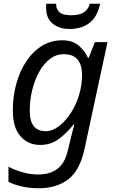

<svg xmlns="http://www.w3.org/2000/svg" viewBox="-20 -760 619 1020"><path d="M186 240Q137 240 95.5 230.5Q54 221 25 206V125Q51 141 95.5 154Q140 167 183 167Q245 167 285 137Q325 107 341 37L350 -1Q355 -24 362.5 -52Q370 -80 375 -99H371Q337 -55 293.5 -22.5Q250 10 194 10Q129 10 88.5 -36.5Q48 -83 48 -173Q48 -246 66 -313Q84 -380 118.5 -432.5Q153 -485 201.5 -515.5Q250 -546 311 -546Q365 -546 398 -518Q431 -490 447 -453H451L484 -536H551L429 31Q405 144 343.5 192Q282 240 186 240ZM223 -63Q257 -63 291 -88Q325 -113 353.5 -155.5Q382 -198 399 -252Q416 -306 416 -364Q416 -412 393.5 -442Q371 -472 318 -472Q278 -472 245 -446.5Q212 -421 188 -378Q164 -335 151 -281Q138 -227 138 -171Q138 -63 223 -63ZM349 -606Q295 -606 260 -634.5Q225 -663 225 -718Q225 -723 225 -728.5Q225 -734 226 -740H278Q278 -711 296 -695Q314 -679 358 -679Q404 -679 427 -695.5Q450 -712 457 -740H512Q496 -668 454 -637Q412 -606 349 -606Z"/></svg>

Font: Noto Sans IKEA
Style: Italic
Weight: 400
Italic angle: -12°
Designer: Monotype Design Team
Foundry: Monotype Imaging Inc.
Version: Version 2.001